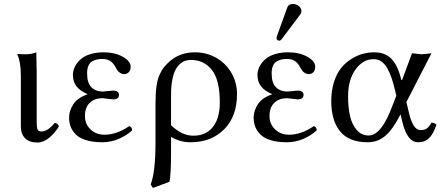

<svg xmlns="http://www.w3.org/2000/svg" viewBox="-20 -700 2205 958"><path d="M84 -321.8Q84 -392.1 65.9 -429.2L67.9 -431.2Q79.6 -429.2 110.8 -429.2Q135.7 -429.2 161.1 -439Q163.1 -375 163.1 -342.8V-88.9Q163.1 -64.5 167.5 -54.2Q171.9 -43.9 186 -43.9Q218.8 -43.9 252.9 -86.9Q270.5 -83 273.9 -69.8Q255.9 -38.1 226.3 -13.4Q196.8 11.2 167 11.2Q126 11.2 105 -10.3Q84 -31.7 84 -70.8Z M403.8 -121.1Q403.8 -81.1 431.6 -54.4Q459.5 -27.8 501 -27.8Q562.5 -27.8 625 -70.8Q638.7 -66.4 639.6 -49.8Q611.8 -23.9 572.8 -7.1Q533.7 9.8 489.7 9.8Q442.4 9.8 408.7 -1Q375 -11.7 357.4 -30Q339.8 -48.3 332.3 -68.6Q324.7 -88.9 324.7 -112.8Q324.7 -147.5 345.7 -179.7Q366.7 -211.9 415.5 -229V-231Q379.9 -246.1 361.8 -269Q343.8 -292 343.8 -327.1Q343.8 -340.3 348.1 -354.2Q352.5 -368.2 363.8 -383.8Q375 -399.4 391.6 -411.4Q408.2 -423.3 435.5 -431.2Q462.9 -439 496.6 -439Q552.7 -439 592.3 -417Q631.8 -395 631.8 -367.2Q631.8 -347.7 621.8 -338.9Q611.8 -330.1 599.6 -330.1Q589.4 -330.1 581.1 -335.2Q572.8 -340.3 568.1 -346.2Q563.5 -352.1 557.6 -362.8Q547.4 -382.8 532.2 -394.3Q517.1 -405.8 490.7 -405.8Q476.6 -405.8 465.6 -403.6Q454.6 -401.4 441.7 -394.8Q428.7 -388.2 421.6 -372.8Q414.6 -357.4 414.6 -334Q414.6 -285.6 436.3 -264.4Q458 -243.2 493.7 -243.2L518.1 -245.6Q542.5 -248 544.9 -248Q558.6 -248 566.2 -242.2Q573.7 -236.3 573.7 -227.1Q573.7 -204.1 543.9 -204.1Q540 -204.1 518.6 -207Q497.1 -210 492.7 -210Q450.7 -210 427.2 -186.5Q403.8 -163.1 403.8 -121.1Z M825.7 207 742.7 237.8 731.9 220.2Q755.9 158.2 755.9 9.8V-184.1Q755.9 -233.4 760.7 -268.8Q765.6 -304.2 775.9 -326.2Q786.1 -348.1 793.7 -358.6Q801.3 -369.1 814.9 -382.8Q869.6 -439 952.6 -439Q1011.2 -439 1059.8 -410.9Q1108.4 -382.8 1135.5 -335Q1162.6 -287.1 1162.6 -231Q1162.6 -118.7 1098.1 -54.4Q1033.7 9.8 930.7 9.8Q877.4 9.8 833.5 -17.1V61Q833.5 167 825.7 207ZM1076.7 -189Q1076.7 -300.8 1037.4 -350.8Q998 -400.9 932.6 -400.9Q918.5 -400.9 905.8 -397.2Q893.1 -393.6 879.4 -382.1Q865.7 -370.6 856 -352.3Q846.2 -334 839.8 -302Q833.5 -270 833.5 -228V-75.2Q887.7 -22.9 944.8 -22.9Q1007.3 -22.9 1042 -66.2Q1076.7 -109.4 1076.7 -189Z M1441.9 -680.2Q1457.5 -680.2 1470.7 -669.9Q1483.9 -659.7 1483.9 -645Q1483.9 -634.8 1477.5 -627L1385.7 -504.9Q1379.9 -497.1 1373.5 -497.1Q1367.7 -497.1 1363.8 -500.7Q1359.9 -504.4 1359.9 -509.8Q1359.9 -514.2 1361.8 -520L1413.6 -663.1Q1419.4 -680.2 1441.9 -680.2ZM1324.7 -121.1Q1324.7 -81.1 1352.5 -54.4Q1380.4 -27.8 1421.9 -27.8Q1483.4 -27.8 1545.9 -70.8Q1559.6 -66.4 1560.5 -49.8Q1532.7 -23.9 1493.7 -7.1Q1454.6 9.8 1410.6 9.8Q1363.3 9.8 1329.6 -1Q1295.9 -11.7 1278.3 -30Q1260.7 -48.3 1253.2 -68.6Q1245.6 -88.9 1245.6 -112.8Q1245.6 -147.5 1266.6 -179.7Q1287.6 -211.9 1336.4 -229V-231Q1300.8 -246.1 1282.7 -269Q1264.6 -292 1264.6 -327.1Q1264.6 -340.3 1269 -354.2Q1273.4 -368.2 1284.7 -383.8Q1295.9 -399.4 1312.5 -411.4Q1329.1 -423.3 1356.4 -431.2Q1383.8 -439 1417.5 -439Q1473.6 -439 1513.2 -417Q1552.7 -395 1552.7 -367.2Q1552.7 -347.7 1542.7 -338.9Q1532.7 -330.1 1520.5 -330.1Q1510.3 -330.1 1502 -335.2Q1493.7 -340.3 1489 -346.2Q1484.4 -352.1 1478.5 -362.8Q1468.3 -382.8 1453.1 -394.3Q1438 -405.8 1411.6 -405.8Q1397.5 -405.8 1386.5 -403.6Q1375.5 -401.4 1362.5 -394.8Q1349.6 -388.2 1342.5 -372.8Q1335.4 -357.4 1335.4 -334Q1335.4 -285.6 1357.2 -264.4Q1378.9 -243.2 1414.6 -243.2L1439 -245.6Q1463.4 -248 1465.8 -248Q1479.5 -248 1487.1 -242.2Q1494.6 -236.3 1494.6 -227.1Q1494.6 -204.1 1464.8 -204.1Q1460.9 -204.1 1439.5 -207Q1418 -210 1413.6 -210Q1371.6 -210 1348.1 -186.5Q1324.7 -163.1 1324.7 -121.1Z M2007.8 -190.9 2021.5 -132.8Q2042 -50.8 2077.6 -50.8Q2096.7 -50.8 2108.4 -58.3Q2120.1 -65.9 2132.8 -87.9Q2148.4 -87.9 2157.7 -77.1Q2141.1 -29.8 2120.4 -10Q2099.6 9.8 2066.4 9.8Q2011.7 9.8 1987.8 -90.8L1978.5 -129.9Q1940.9 -55.2 1903.1 -22.7Q1865.2 9.8 1814.5 9.8Q1721.7 9.8 1677.2 -44.4Q1632.8 -98.6 1632.8 -195.8Q1632.8 -248.5 1646.7 -291.5Q1660.6 -334.5 1682.6 -361.3Q1704.6 -388.2 1733.6 -406.2Q1762.7 -424.3 1791.3 -431.6Q1819.8 -439 1848.6 -439Q1902.3 -439 1934.1 -405.3Q1965.8 -371.6 1981.4 -304.2Q1983.9 -294.9 1987.8 -305.2Q1988.3 -305.7 1988.3 -306.2L2035.6 -434.1Q2043 -434.1 2059.6 -431.6Q2076.2 -429.2 2083.5 -429.2Q2091.3 -429.2 2108.9 -431.6Q2126.5 -434.1 2132.8 -434.1ZM1957.5 -222.2 1952.6 -243.2Q1943.4 -282.7 1934.3 -309.6Q1925.3 -336.4 1912.4 -359.4Q1899.4 -382.3 1882.6 -393.6Q1865.7 -404.8 1843.8 -404.8Q1791.5 -404.8 1754.2 -353.8Q1716.8 -302.7 1716.8 -219.2Q1716.8 -162.6 1726.8 -120.1Q1736.8 -77.6 1760.5 -50.8Q1784.2 -23.9 1819.8 -23.9Q1884.8 -23.9 1941.4 -181.2Z"/></svg>

Font: Linux Libertine G
Style: Regular
Weight: 400
Designer: Philipp H. Poll
Foundry: Philipp H. Poll
Version: Version 4.7.5